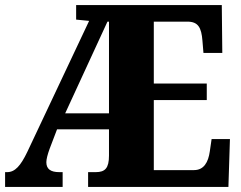

<svg xmlns="http://www.w3.org/2000/svg" viewBox="-20 -734 945 754"><path d="M0 0H226V-58H213C179 -58 162 -70 162 -97C162 -109 167 -128 175 -150L204 -226H408V-123C408 -74 393 -58 356 -58H326V0H877L883 -188H811L804 -140C798 -96 780 -66 742 -66H584V-341H792V-406H584V-649H716C758 -649 771 -626 775 -574L779 -526H853L851 -714H279V-657L330 -652L87 -137C61 -83 39 -58 8 -58H0ZM236 -289 402 -649H408V-289Z"/></svg>

Font: Noto Serif Devanagari Condensed Black
Style: Regular
Weight: 900
Width: 3
Designer: Universal Thirst, Indian Type Foundry and the Monotype Design Team
Foundry: Monotype Imaging Inc.
Version: Version 2.004